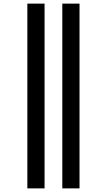

<svg xmlns="http://www.w3.org/2000/svg" viewBox="-20 -855 590 1060"><path d="M324 185V-835H419V185ZM131 185V-835H226V185Z"/></svg>

Font: Lode Term
Style: Bold
Weight: 700
Monospace: yes
Designer: Belleve Invis
Foundry: Belleve Invis
Version: Version 29.2.0